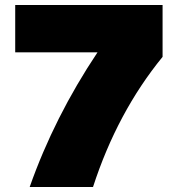

<svg xmlns="http://www.w3.org/2000/svg" viewBox="-20 -750 700 770"><path d="M632 -522Q450 -299 353 0H99Q198 -281 371 -540H41V-730H632Z"/></svg>

Font: Nacelle Black
Style: Regular
Weight: 900
Designer: Sora Sagano
Foundry: Sora Sagano
Version: Version 1.000;FEAKit 1.0